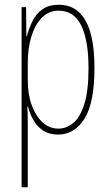

<svg xmlns="http://www.w3.org/2000/svg" viewBox="-20 -557 463 809"><path d="M228 -537Q302 -537 340 -471Q378 -405 378 -270Q378 -124 336 -57Q294 10 225 10Q186 10 160 -8Q134 -26 119.5 -53Q105 -80 98 -107H95Q96 -98 96.5 -79.5Q97 -61 97 -37V232H71V-527H90L91 -404H93Q102 -438 117 -468.5Q132 -499 159 -518Q186 -537 228 -537ZM227 -512Q186 -512 157 -483Q128 -454 112.5 -404Q97 -354 97 -292V-219Q97 -159 114 -113Q131 -67 160 -41Q189 -15 226 -15Q260 -15 289 -39Q318 -63 335.5 -119Q353 -175 353 -270Q353 -386 322.5 -449Q292 -512 227 -512Z"/></svg>

Font: Noto Sans Lao Looped ExtraCondensed Thin
Style: Regular
Weight: 100
Width: 2
Designer: Mark Frömberg, Ben Mitchell
Foundry: The Fontpad Ltd
Version: Version 1.002; ttfautohint (v1.8.4.7-5d5b)